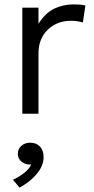

<svg xmlns="http://www.w3.org/2000/svg" viewBox="-20 -520 429 878"><path d="M82 0V-485H156V-411Q187.5 -461.5 228.8 -480.8Q270 -500 317 -500Q330.5 -500 344.2 -499Q358 -498 370.5 -495L359 -417.5Q345.5 -421 332.2 -423Q319 -425 305.5 -425Q240.5 -425 198.2 -384Q156 -343 156 -276V0ZM69.5 338 39.5 302Q69.5 288 92.5 269.2Q115.5 250.5 122.5 232Q106 233.5 92 227.5Q78 221.5 69.8 210Q61.5 198.5 61.5 184Q61.5 161.5 77.5 147Q93.5 132.5 118.5 132.5Q146 132.5 162.8 150.2Q179.5 168 179.5 198.5Q179.5 223 166.8 247.5Q154 272 129.2 295.2Q104.5 318.5 69.5 338Z"/></svg>

Font: Geologica Cursive ExtraLight
Style: Regular
Weight: 250
Designer: Sindre Bremnes, Frode Helland
Foundry: Monokrom Skriftforlag AS
Version: Version 1.010;gftools[0.9.28]